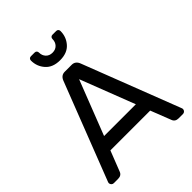

<svg xmlns="http://www.w3.org/2000/svg" viewBox="-252 -1050 1184 1184"><g transform="rotate(-45 340.0 -457.5)"><path d="M230 -915H262Q271 -915 276 -909.5Q281 -904 281 -896Q281 -870 297 -853Q313 -836 340 -836Q367 -836 383 -853Q399 -870 399 -896Q399 -904 404 -909.5Q409 -915 418 -915H450Q459 -915 464 -909.5Q469 -904 469 -896Q469 -845 436 -807.5Q403 -770 340 -770Q277 -770 244 -807.5Q211 -845 211 -896Q211 -904 216 -909.5Q221 -915 230 -915ZM166 -158 114 -25Q105 0 75 0H38Q29 0 22.5 -6.5Q16 -13 16 -22Q16 -27 20 -36L265 -667Q278 -700 310 -700H370Q402 -700 415 -667L659 -36Q663 -27 663 -22Q663 -13 656.5 -6.5Q650 0 641 0H604Q574 0 565 -25L513 -158ZM478 -248 340 -605 201 -248Z"/></g></svg>

Font: Contemporary
Style: Regular
Weight: 400
Designer: Victor Tran
Foundry: Victor Tran
Version: Version 1.100